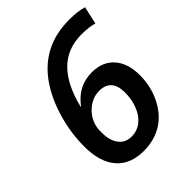

<svg xmlns="http://www.w3.org/2000/svg" viewBox="-207 -840 967 967"><g transform="rotate(-45 276.5 -357.0)"><path d="M54.2 -217.8Q54.2 -317.9 83.7 -416Q113.3 -514.2 164.3 -583.5Q215.3 -652.8 286.9 -688.5Q358.4 -724.1 454.1 -724.1Q511.2 -724.1 553.2 -711.9L532.2 -617.2Q497.1 -627.9 443.8 -627.9Q343.8 -627.9 279.3 -564.7Q214.8 -501.5 183.1 -373H186Q247.1 -456.1 345.2 -456.1Q421.4 -456.1 464.1 -407.7Q506.8 -359.4 506.8 -274.9Q506.8 -195.8 473.4 -127.9Q439.9 -60.1 382.8 -25.1Q325.7 9.8 251 9.8Q156.2 9.8 105.2 -48.8Q54.2 -107.4 54.2 -217.8ZM258.8 -85Q298.3 -85 328.6 -108.6Q358.9 -132.3 375.5 -174.3Q392.1 -216.3 392.1 -266.1Q392.1 -363.8 305.2 -363.8Q280.3 -363.8 258.5 -354.5Q236.8 -345.2 220 -331.1Q203.1 -316.9 191.4 -299.6Q179.7 -282.2 172.4 -259.5Q165 -236.8 166 -204.1Q166 -150.4 190.2 -117.7Q214.4 -85 258.8 -85Z"/></g></svg>

Font: f5618774984       
Style: Italic
Weight: 600
Italic angle: -12°
Foundry: Ascender Corporation
Version: Version 1.10